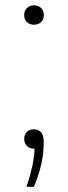

<svg xmlns="http://www.w3.org/2000/svg" viewBox="-20 -566 262 738"><path d="M82 152Q96.5 108 104.8 69.8Q113 31.5 113 -7L118 5.5H110.5Q94 5.5 83.5 -5Q73 -15.5 73 -32.5Q73 -48.5 83 -58.8Q93 -69 109.5 -69Q127.5 -69 137.8 -57.5Q148 -46 148 -20Q148 28 137.2 71.5Q126.5 115 110 152ZM110.5 -471Q94 -471 83.5 -481.2Q73 -491.5 73 -508Q73 -525 83.5 -535.2Q94 -545.5 110.5 -545.5Q127.5 -545.5 138 -535.2Q148.5 -525 148.5 -508Q148.5 -491.5 138 -481.2Q127.5 -471 110.5 -471Z"/></svg>

Font: Encode Sans SC SemiExpanded ExtraLight
Style: Regular
Weight: 250
Width: 6
Designer: Multiple Designers
Foundry: Impallari Type
Version: Version 3.002